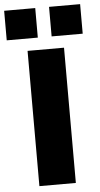

<svg xmlns="http://www.w3.org/2000/svg" viewBox="-84 -960 518 997"><g transform="rotate(-5 175.0 -461.5)"><path d="M80 0V-705H270V0ZM211 -769V-923H373V-769ZM-23 -769V-923H139V-769Z"/></g></svg>

Font: Nunito Sans 8pt Black
Style: Regular
Weight: 900
Version: Version 3.101;gftools[0.9.27]